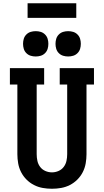

<svg xmlns="http://www.w3.org/2000/svg" viewBox="-20 -1155 640 1183"><path d="M300 8Q271 8 243 3Q215 -2 189.5 -15Q164 -28 143.5 -48.5Q123 -69 110 -94.5Q97 -120 92 -148.5Q87 -177 87 -205V-634H41V-735H252V-634H206V-205Q206 -184 210.5 -163.5Q215 -143 227.5 -126.5Q240 -110 259.5 -101.5Q279 -93 300 -93Q321 -93 340.5 -101.5Q360 -110 372.5 -126.5Q385 -143 389.5 -163.5Q394 -184 394 -205V-634H348V-735H559V-634H513V-205Q513 -177 508 -148.5Q503 -120 490 -94.5Q477 -69 456.5 -48.5Q436 -28 410.5 -15Q385 -2 357 3Q329 8 300 8ZM400 -807Q384 -807 369 -811.5Q354 -816 342.5 -827.5Q331 -839 326.5 -854Q322 -869 322 -885Q322 -901 326.5 -916Q331 -931 342.5 -942.5Q354 -954 369 -958.5Q384 -963 400 -963Q416 -963 431 -958.5Q446 -954 457.5 -942.5Q469 -931 473.5 -916Q478 -901 478 -885Q478 -869 473.5 -854Q469 -839 457.5 -827.5Q446 -816 431 -811.5Q416 -807 400 -807ZM200 -807Q184 -807 169 -811.5Q154 -816 142.5 -827.5Q131 -839 126.5 -854Q122 -869 122 -885Q122 -901 126.5 -916Q131 -931 142.5 -942.5Q154 -954 169 -958.5Q184 -963 200 -963Q216 -963 231 -958.5Q246 -954 257.5 -942.5Q269 -931 273.5 -916Q278 -901 278 -885Q278 -869 273.5 -854Q269 -839 257.5 -827.5Q246 -816 231 -811.5Q216 -807 200 -807ZM150 -1045V-1135H450V-1045Z"/></svg>

Font: Iosevka Slab Extended
Style: Bold
Weight: 700
Width: 7
Monospace: yes
Designer: Belleve Invis
Foundry: Belleve Invis
Version: Version 11.1.0; ttfautohint (v1.8.3)